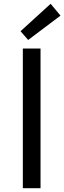

<svg xmlns="http://www.w3.org/2000/svg" viewBox="-20 -989 338 1009"><path d="M100 0H193V-734H100ZM128 -779 298 -907 246 -969 88 -825Z"/></svg>

Font: Source Han Sans HK
Style: Regular
Weight: 400
Designer: Ryoko NISHIZUKA 西塚涼子 (kana, bopomofo & ideographs); Paul D. Hunt (Latin, Greek & Cyrillic); Sandoll Communications 산돌커뮤니
Foundry: Adobe
Version: Version 2.000;hotconv 1.0.107;makeotfexe 2.5.65593